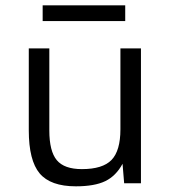

<svg xmlns="http://www.w3.org/2000/svg" viewBox="-20 -671 624 703"><path d="M257.8 11.2Q165 11.2 125.2 -36.1Q85.4 -83.5 85.4 -193.8V-493.7H160.6V-193.8Q160.6 -117.2 188 -84.5Q215.3 -51.8 279.8 -51.8Q356 -51.8 388.4 -85.4Q420.9 -119.1 420.9 -197.8V-493.7H496.1V0H434.6L428.7 -71.3Q404.8 -26.9 365.5 -7.8Q326.2 11.2 257.8 11.2ZM136.2 -651.4H438.5V-593.8H136.2Z"/></svg>

Font: Metrophobic
Style: Regular
Weight: 400
Designer: Vernon Adams
Foundry: Vernon Adams
Version: Version 3.200; ttfautohint (v1.8.4.7-5d5b);gftools[0.9.23]